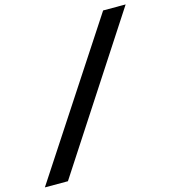

<svg xmlns="http://www.w3.org/2000/svg" viewBox="-163 -798 928 1046"><g transform="rotate(-15 301.5 -275.5)"><path d="M516 -700H643L90 149H-40Z"/></g></svg>

Font: Von Semi
Style: Italic
Weight: 600
Version: Version 4.000; ttfautohint (v1.8.4.7-5d5b)